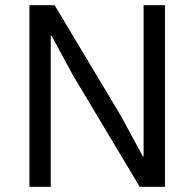

<svg xmlns="http://www.w3.org/2000/svg" viewBox="-20 -718 747 738"><path d="M262 -426 178 -581H175V0H93V-698H190L445 -272L529 -117H532V-698H614V0H517Z"/></svg>

Font: IBM Plex Sans Hebrew
Style: Regular
Weight: 400
Designer: Mike Abbink, Paul van der Laan, Pieter van Rosmalen, Yanek Iontef
Foundry: Bold Monday
Version: Version 1.2